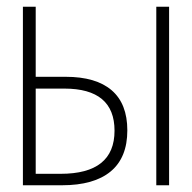

<svg xmlns="http://www.w3.org/2000/svg" viewBox="-20 -550 570 570"><path d="M444 0V-530H482V0ZM48 0V-530H86V-322H175Q265 -322 311.5 -282Q358 -242 358 -163Q358 -82 308.5 -41Q259 0 164 0ZM86 -34H160Q320 -34 320 -162Q320 -287 171 -287H86Z"/></svg>

Font: Noto Sans Mono Condensed ExtraLight
Style: Regular
Weight: 200
Width: 3
Designer: Monotype Design Team
Foundry: Monotype Imaging Inc.
Version: Version 2.014; ttfautohint (v1.8.4.7-5d5b)